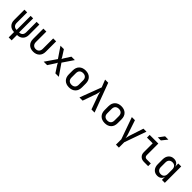

<svg xmlns="http://www.w3.org/2000/svg" viewBox="421 -2581 4557 4557"><g transform="rotate(45 2700.0 -302.5)"><path d="M251 180V0Q159 -1 104.5 -55.5Q50 -110 50 -203V-550H141V-203Q141 -144 171 -111.5Q201 -79 258 -79V-550H342V-79Q399 -79 429 -111.5Q459 -144 459 -203V-550H550V-203Q550 -110 495.5 -55.5Q441 -1 350 0V180Z M899 10Q802 10 744 -47Q686 -104 686 -202V-550H785V-202Q785 -144 815.5 -110.5Q846 -77 899 -77Q953 -77 984 -110.5Q1015 -144 1015 -202V-550H1114V-202Q1114 -104 1055.5 -47Q997 10 899 10Z M1246 0 1441 -283 1259 -550H1374L1477 -389Q1484 -377 1490.5 -364Q1497 -351 1501 -343Q1504 -351 1510.5 -364Q1517 -377 1524 -389L1627 -550H1742L1560 -282L1754 0H1638L1526 -173Q1519 -184 1512 -198.5Q1505 -213 1501 -222Q1496 -213 1489 -198.5Q1482 -184 1474 -173L1362 0Z M2100 8Q1999 8 1939.5 -50Q1880 -108 1880 -212V-338Q1880 -442 1939.5 -500Q1999 -558 2100 -558Q2201 -558 2260.5 -500Q2320 -442 2320 -338V-212Q2320 -108 2260.5 -50Q2201 8 2100 8ZM2100 -79Q2156 -79 2188.5 -110.5Q2221 -142 2221 -203V-347Q2221 -408 2188.5 -439.5Q2156 -471 2100 -471Q2044 -471 2011.5 -439.5Q1979 -408 1979 -347V-203Q1979 -142 2011.5 -110.5Q2044 -79 2100 -79Z M2446 0 2651 -542 2577 -730H2682L2954 0H2849L2724 -348Q2712 -381 2705.5 -409Q2699 -437 2695 -452Q2695 -437 2690.5 -409Q2686 -381 2675 -348L2553 0Z M3300 8Q3199 8 3139.5 -50Q3080 -108 3080 -212V-338Q3080 -442 3139.5 -500Q3199 -558 3300 -558Q3401 -558 3460.5 -500Q3520 -442 3520 -338V-212Q3520 -108 3460.5 -50Q3401 8 3300 8ZM3300 -79Q3356 -79 3388.5 -110.5Q3421 -142 3421 -203V-347Q3421 -408 3388.5 -439.5Q3356 -471 3300 -471Q3244 -471 3211.5 -439.5Q3179 -408 3179 -347V-203Q3179 -142 3211.5 -110.5Q3244 -79 3300 -79Z M3851 180V0L3655 -550H3759L3879 -193Q3891 -160 3895.5 -132.5Q3900 -105 3904 -88Q3907 -105 3911.5 -132.5Q3916 -160 3927 -193L4044 -550H4145L3950 0V180Z M4611 0Q4536 0 4490.5 -44Q4445 -88 4445 -161V-460H4253V-550H4544V-161Q4544 -128 4562.5 -109Q4581 -90 4613 -90H4752V0ZM4431 -645 4536 -785H4646L4534 -645Z M5064 10Q4981 10 4931 -45.5Q4881 -101 4881 -196V-354Q4881 -449 4931 -504.5Q4981 -560 5064 -560Q5124 -560 5163.5 -529.5Q5203 -499 5213 -447H5215L5213 -550H5312V0H5214V-104H5213Q5203 -50 5163.5 -20Q5124 10 5064 10ZM5098 -76Q5151 -76 5182 -109Q5213 -142 5213 -202V-348Q5213 -408 5182 -441Q5151 -474 5098 -474Q5043 -474 5011.5 -441.5Q4980 -409 4980 -349V-202Q4980 -141 5011.5 -108.5Q5043 -76 5098 -76Z"/></g></svg>

Font: JetBrainsMono NFM Medium
Style: Regular
Weight: 500
Monospace: yes
Designer: Philipp Nurullin, Konstantin Bulenkov
Foundry: JetBrains
Version: Version 2.304; ttfautohint (v1.8.4.7-5d5b);Nerd Fonts 3.3.0